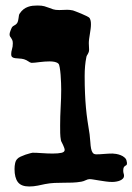

<svg xmlns="http://www.w3.org/2000/svg" viewBox="-20 -694 485 703"><path d="M443.8 -103Q444.8 -100.1 444.8 -98.4Q444.8 -96.7 444.8 -95.2Q444.8 -90.8 442.6 -89.4Q440.4 -87.9 438 -86.4Q435.5 -85 433.3 -81.3Q431.2 -77.6 431.2 -68.8Q431.2 -63.5 432.6 -59.1Q434.1 -54.7 434.1 -50.8Q434.1 -44.4 429.9 -40Q425.8 -35.6 419.4 -33Q413.1 -30.3 405.5 -29.1Q397.9 -27.8 391.1 -27.8Q379.9 -27.8 367.7 -29.5Q355.5 -31.2 344.2 -33Q333 -34.7 323.5 -36.4Q314 -38.1 308.1 -38.1Q301.8 -38.1 293.9 -34.2Q286.1 -30.3 277.8 -28.8Q261.2 -25.9 245.1 -25.4Q229 -24.9 212.6 -24.9Q196.3 -24.9 179.4 -24.2Q162.6 -23.4 145 -20Q134.3 -17.6 118.4 -14.4Q102.5 -11.2 86.9 -11.2Q57.6 -11.2 45.4 -27.3Q33.2 -43.5 33.2 -75.2Q33.2 -86.4 35.4 -96.4Q37.6 -106.4 43 -111.8Q46.4 -116.2 55.2 -120.4Q64 -124.5 73.2 -127.7Q82.5 -130.9 90.3 -132.8Q98.1 -134.8 99.1 -134.8Q113.3 -134.8 133.8 -133.3Q154.3 -131.8 172.9 -131.8Q193.4 -131.8 205.1 -134.5Q216.8 -137.2 216.8 -145Q216.8 -148.4 214.8 -153.6Q212.9 -158.7 210.7 -163.6Q208.5 -168.5 206.1 -172.9Q203.6 -177.2 203.1 -180.2Q200.7 -192.9 200.4 -206.8Q200.2 -220.7 200.2 -234.9Q200.2 -267.1 202.1 -301.5Q204.1 -335.9 204.1 -366.2Q204.1 -375 203.6 -390.1Q203.1 -405.3 201.9 -420.2Q200.7 -435.1 198.7 -446.8Q196.8 -458.5 193.8 -460.9Q189.5 -465.3 180.9 -467.3Q172.4 -469.2 162.1 -469.2Q153.3 -469.2 143.6 -468.5Q133.8 -467.8 124.5 -466.6Q115.2 -465.3 107.7 -464.6Q100.1 -463.9 95.2 -463.9Q89.8 -464.8 83.5 -469.5Q77.1 -474.1 67.9 -477.1Q59.1 -479.5 50.5 -479.7Q42 -480 35.4 -481Q28.8 -481.9 24.9 -484.9Q21 -487.8 21 -496.1Q21 -504.4 23.9 -513.7Q26.9 -522.9 26.9 -535.2Q26.9 -543 24.9 -547.4Q22.9 -551.8 20.8 -554.7Q18.6 -557.6 16.8 -560.5Q15.1 -563.5 15.1 -568.8Q15.1 -572.8 18.1 -580.8Q21 -588.9 23.9 -594.2Q26.4 -598.1 32.7 -601.1Q39.1 -604 43 -609.9Q45.4 -614.3 46.4 -619.1Q47.4 -624 48.1 -628.7Q48.8 -633.3 49.3 -637.2Q49.8 -641.1 51.8 -644Q58.6 -654.3 66.4 -660.2Q74.2 -666 82.5 -668.9Q90.8 -671.9 99.6 -672.9Q108.4 -673.8 117.2 -673.8Q133.3 -673.8 142.6 -671.1Q151.9 -668.5 159.2 -665.5Q166.5 -662.6 174.6 -659.9Q182.6 -657.2 196.8 -657.2Q204.6 -657.2 211.9 -657.7Q219.2 -658.2 226.1 -658.2Q235.8 -658.2 247.1 -655.8Q248.5 -655.3 257.8 -651.9Q267.1 -648.4 277.6 -644Q288.1 -639.6 297.4 -635Q306.6 -630.4 308.1 -627.9Q310.5 -623.5 311.8 -618.2Q313 -612.8 313 -605Q313 -597.2 311.8 -588.1Q310.5 -579.1 309.1 -569.8Q307.6 -560.5 306.4 -552Q305.2 -543.5 305.2 -536.1Q305.2 -529.3 305.7 -523.9Q306.2 -518.6 306.2 -513.2Q306.2 -507.3 304.9 -503.4Q303.7 -499.5 301.8 -496.6Q299.8 -493.7 298.1 -490.5Q296.4 -487.3 295.9 -482.9Q293 -469.2 291.5 -451.9Q290 -434.6 290 -416Q290 -379.4 291.3 -351.6Q292.5 -323.7 294.7 -299.6Q296.9 -275.4 300.3 -252.2Q303.7 -229 308.1 -202.1Q310.1 -186.5 310.8 -173.3Q311.5 -160.2 313.5 -150.1Q315.4 -140.1 319.6 -134.5Q323.7 -128.9 333 -128.9Q345.2 -128.9 361.8 -130.4Q378.4 -131.8 392.1 -131.8Q397 -131.8 405.5 -130.4Q414.1 -128.9 422.1 -125.7Q430.2 -122.6 436.5 -116.9Q442.9 -111.3 443.8 -103Z"/></svg>

Font: Freckle Face
Style: Regular
Weight: 400
Designer: Astigmatic (AOETI)
Foundry: Astigmatic (AOETI)
Version: Version 1.000